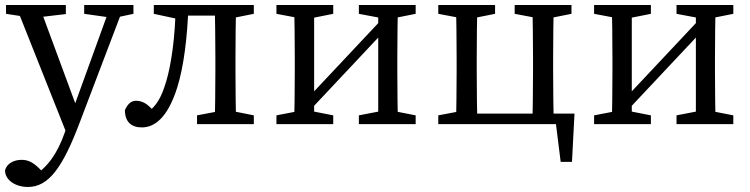

<svg xmlns="http://www.w3.org/2000/svg" viewBox="-20 -494 2983 764"><path d="M91 250C173 250 229 174 297 -6L475 -474H421L267 -49L236 38C211 108 171 177 104 210L131 232L170 210L139 179C112 152 92 142 66 142C36 142 7 156 0 184C0 223 42 250 91 250ZM251 52 292 -48 285 -68 135 -474H42L251 52ZM4 -439 102 -424H122L242 -438V-474H4V-439ZM315 -439 421 -424H441L511 -439V-474H315V-439Z M544 13C591 13 645 -19 685 -145C711 -227 726 -347 730 -474H679C678 -355 662 -237 641 -169C622 -106 605 -76 565 -44H599C575 -72 554 -93 522 -93C500 -93 488 -79 477 -56C477 -9 503 13 544 13ZM592 -439 685 -419H698V-474H592V-439ZM698 -432H877V-474H698V-432ZM764 0H990V-35L890 -55H870L764 -35V0ZM834 0H920C918 -45 917 -146 917 -210V-264C917 -328 918 -429 920 -474H834C836 -429 837 -328 837 -264V-210C837 -146 836 -45 834 0ZM877 -419H890L990 -439V-474H877V-419Z M1080 0H1306V-35L1204 -55H1184L1080 -35V0ZM1080 -439 1186 -419H1206L1306 -439V-474H1080V-439ZM1150 0H1230V-474H1150C1152 -429 1153 -328 1153 -264V-210C1153 -146 1152 -45 1150 0ZM1159 -55H1213L1555 -419H1501L1159 -55ZM1408 0H1634V-35L1532 -55H1512L1408 -35V0ZM1408 -439 1514 -419H1534L1634 -439V-474H1408V-439ZM1485 0H1564C1562 -45 1561 -146 1561 -210V-264C1561 -328 1562 -429 1564 -474H1485V0Z M1724 -439 1830 -419H1850L1950 -439V-474H1724V-439ZM1724 0H1837V-55H1830L1724 -35V0ZM1794 0H1880C1878 -45 1877 -146 1877 -210V-264C1877 -328 1878 -429 1880 -474H1794C1796 -429 1797 -328 1797 -264V-210C1797 -146 1796 -45 1794 0ZM2028 -439 2134 -419H2154L2254 -439V-474H2028V-439ZM2098 0H2184C2182 -45 2181 -146 2181 -210V-264C2181 -328 2182 -429 2184 -474H2098C2100 -429 2101 -328 2101 -264V-210C2101 -146 2100 -45 2098 0ZM2211 150H2256L2266 -42H1837V0H2235L2187 -42L2211 150Z M2344 0H2570V-35L2468 -55H2448L2344 -35V0ZM2344 -439 2450 -419H2470L2570 -439V-474H2344V-439ZM2414 0H2494V-474H2414C2416 -429 2417 -328 2417 -264V-210C2417 -146 2416 -45 2414 0ZM2423 -55H2477L2819 -419H2765L2423 -55ZM2672 0H2898V-35L2796 -55H2776L2672 -35V0ZM2672 -439 2778 -419H2798L2898 -439V-474H2672V-439ZM2749 0H2828C2826 -45 2825 -146 2825 -210V-264C2825 -328 2826 -429 2828 -474H2749V0Z"/></svg>

Font: Source Serif Variable
Style: Regular
Weight: 389
Designer: Frank Grießhammer
Foundry: Adobe Systems Incorporated
Version: Version 3.001;hotconv 1.0.111;makeotfexe 2.5.65597